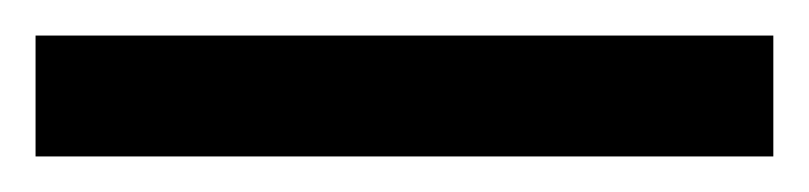

<svg xmlns="http://www.w3.org/2000/svg" viewBox="-22 70 455 108"><path d="M-2 90H413V158H-2Z"/></svg>

Font: ukorean25
Style: Book
Weight: 400
Designer: Jelle Bosma - Monotype Design Team
Foundry: Monotype Imaging Inc.
Version: Version 2.003